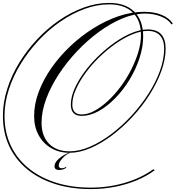

<svg xmlns="http://www.w3.org/2000/svg" viewBox="-40 -912 1205 1317"><path d="M709 -892Q820 -892 881 -832Q942 -772 942 -662Q942 -589 916.5 -512Q891 -435 848 -364.5Q805 -294 750 -238Q695 -182 636 -149.5Q577 -117 520 -117Q446 -117 446 -195Q446 -245 470.5 -301.5Q495 -358 537.5 -416Q580 -474 634 -526.5Q688 -579 747 -620.5Q806 -662 864.5 -686Q923 -710 974 -710Q1096 -710 1096 -578Q1096 -505 1066.5 -424Q1037 -343 986 -262.5Q935 -182 868.5 -110.5Q802 -39 728.5 16.5Q655 72 580 104Q505 136 437 136Q366 136 311 104Q256 72 225 15Q194 -42 194 -116Q194 -198 225.5 -282Q257 -366 313 -446Q369 -526 442.5 -595.5Q516 -665 600.5 -718Q685 -771 773.5 -801Q862 -831 948 -831Q1018 -831 1069 -810Q1120 -789 1145 -751L1137 -744Q1114 -779 1064 -799Q1014 -819 954 -819Q880 -819 799.5 -785.5Q719 -752 639.5 -694Q560 -636 489 -561Q418 -486 363 -402Q308 -318 276.5 -233Q245 -148 245 -70Q245 21 296 73.5Q347 126 437 126Q504 126 577 94.5Q650 63 723 8Q796 -47 861 -117.5Q926 -188 977 -267Q1028 -346 1057 -426Q1086 -506 1086 -578Q1086 -637 1057.5 -668.5Q1029 -700 974 -700Q925 -700 868 -676.5Q811 -653 752.5 -612Q694 -571 641 -519.5Q588 -468 546.5 -411Q505 -354 480.5 -298.5Q456 -243 456 -195Q456 -127 520 -127Q562 -127 607.5 -151.5Q653 -176 699 -218.5Q745 -261 786 -315.5Q827 -370 858.5 -431.5Q890 -493 908.5 -554.5Q927 -616 927 -671Q927 -772 870 -827Q813 -882 709 -882Q625 -882 539.5 -850.5Q454 -819 373.5 -763.5Q293 -708 224 -634Q155 -560 102.5 -474.5Q50 -389 20.5 -298Q-9 -207 -9 -117Q-9 -6 33 84.5Q75 175 153.5 240Q232 305 341 340Q450 375 583 375Q704 375 816.5 342Q929 309 1011 249L1022 255Q969 295 898.5 324.5Q828 354 747.5 369.5Q667 385 583 385Q447 385 336 349.5Q225 314 145 247.5Q65 181 22.5 89Q-20 -3 -20 -117Q-20 -209 9.5 -302Q39 -395 92 -481.5Q145 -568 215 -642.5Q285 -717 366.5 -773Q448 -829 535.5 -860.5Q623 -892 709 -892ZM414 231V239Q394 254 365 254Q334 254 334 228Q334 203 364 176.5Q394 150 437 134L436 139Q419 145 402 160Q385 175 374 192Q363 209 363 223Q363 242 383 242Q403 242 414 231Z"/></svg>

Font: Ballet
Style: Regular
Weight: 400
Designer: Maximiliano R. Sproviero
Foundry: Omnibus-Type
Version: Version 1.100